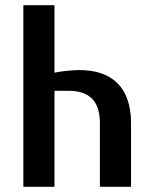

<svg xmlns="http://www.w3.org/2000/svg" viewBox="-20 -720 575 740"><path d="M190 -700V-440Q209 -444 237.5 -447Q266 -450 285 -450Q383 -450 434 -398Q485 -346 485 -245V0H365V-245Q365 -309 335 -339.5Q305 -370 245 -370H190V0H70V-700Z"/></svg>

Font: Cuprum
Style: Regular
Weight: 400
Designer: Jovanny Lemonad
Foundry: Jovanny Lemonad
Version: Version 3.000